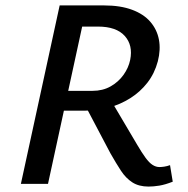

<svg xmlns="http://www.w3.org/2000/svg" viewBox="-20 -678 693 708"><path d="M57 0 200 -658H364Q424 -658 467 -642Q510 -626 534.5 -597.5Q559 -569 566 -532Q573 -495 562 -452Q550 -407 523.5 -373Q497 -339 460.5 -316Q424 -293 382 -281.5Q340 -270 295 -270H154L170 -343H321Q359 -343 388 -359.5Q417 -376 435.5 -402Q454 -428 460 -457Q471 -511 440 -545.5Q409 -580 341 -580H283L157 0ZM528 10Q492 10 468 -5.5Q444 -21 426 -48.5Q408 -76 387 -113L291 -295L379 -325L486 -144Q503 -115 516.5 -96.5Q530 -78 542.5 -70Q555 -62 568 -62Q575 -62 585.5 -63.5Q596 -65 607 -69L617 -8Q589 3 567.5 6.5Q546 10 528 10Z"/></svg>

Font: Ysabeau SemiBold
Style: Italic
Weight: 600
Italic angle: -12°
Designer: Christian Thalmann (Catharsis Fonts)
Version: Version 2.002